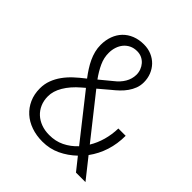

<svg xmlns="http://www.w3.org/2000/svg" viewBox="-199 -854 998 998"><g transform="rotate(45 300.0 -355.5)"><path d="M203.6 -386.2Q187.5 -407.2 174.1 -428.2Q160.6 -449.2 150.6 -470.7Q140.6 -492.2 135 -514.4Q129.4 -536.6 129.4 -560.1Q129.4 -595.7 140.4 -625.5Q151.4 -655.3 171.9 -676.5Q192.4 -697.8 221.7 -709.5Q251 -721.2 287.1 -721.2Q318.4 -721.2 344 -710.2Q369.6 -699.2 387.9 -680.2Q406.2 -661.1 416.3 -635.7Q426.3 -610.4 426.3 -581.5Q426.3 -557.6 418.5 -536.9Q410.6 -516.1 397.7 -497.8Q384.8 -479.5 367.7 -463.1Q350.6 -446.8 332 -432.1L274.4 -383.3L456.1 -153.8Q477.5 -189 489.3 -231Q501 -272.9 502 -317.9H555.7Q555.7 -258.8 539.1 -206.8Q522.5 -154.8 490.2 -110.8L578.1 0H508.3L453.1 -69.3Q415.5 -33.2 369.9 -11.7Q324.2 9.8 271 9.8Q226.1 9.8 188.5 -3.4Q150.9 -16.6 123.8 -41Q96.7 -65.4 81.3 -99.9Q65.9 -134.3 65.9 -176.8Q65.9 -209.5 76.7 -238Q87.4 -266.6 105.5 -291.7Q123.5 -316.9 147.7 -339.4Q171.9 -361.8 199.2 -382.8ZM271 -39.6Q316.9 -39.1 355 -57.6Q393.1 -76.2 422.9 -108.4L238.3 -342.3L233.4 -348.1L215.3 -332.5Q171.4 -294.9 147.7 -254.6Q124 -214.4 124.5 -176.8Q124.5 -146 135.5 -120.6Q146.5 -95.2 165.8 -77.4Q185.1 -59.6 211.9 -49.6Q238.8 -39.6 271 -39.6ZM188.5 -561Q188 -524.9 204.1 -490Q220.2 -455.1 245.1 -420.9L309.6 -474.1Q338.9 -496.6 354.7 -523.7Q370.6 -550.8 371.1 -581.5Q371.1 -599.6 365 -615.7Q358.9 -631.8 347.9 -644.3Q336.9 -656.7 321.5 -664.1Q306.2 -671.4 287.1 -671.4Q263.2 -671.4 244.9 -662.4Q226.6 -653.3 214.1 -638.2Q201.7 -623 195.1 -603Q188.5 -583 188.5 -561Z"/></g></svg>

Font: TypoPRO Roboto Mono
Style: Regular
Weight: 300
Designer: Google
Version: Version 2.000986; 2015; ttfautohint (v1.3)